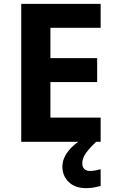

<svg xmlns="http://www.w3.org/2000/svg" viewBox="-20 -734 600 994"><path d="M501 0H90V-714H501V-590H241V-433H483V-309H241V-125H501ZM406 111Q406 131 417 141Q428 151 445 151Q461 151 476 148Q491 145 501 142V229Q485 233 467 236.5Q449 240 425 240Q369 240 336 208.5Q303 177 303 128Q303 99 318 72Q333 45 357.5 22.5Q382 0 413 -17L478 0Q444 32 425 58.5Q406 85 406 111Z"/></svg>

Font: Noto Sans Gujarati
Style: Regular
Weight: 400
Designer: Jelle Bosma - Monotype Design Team, Universal Thirst
Foundry: Monotype Imaging Inc.
Version: Version 2.102